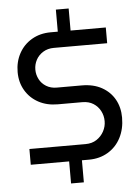

<svg xmlns="http://www.w3.org/2000/svg" viewBox="-61 -866 749 1032"><g transform="rotate(-5 313.0 -350.0)"><path d="M280 119V-45H349V119ZM280 -660V-819H349V-660ZM73 0V-85H376Q411 -85 436 -101.5Q461 -118 475 -144Q489 -170 489 -199Q489 -229 475.5 -254.5Q462 -280 437.5 -295.5Q413 -311 378 -311H246Q187 -311 142 -335.5Q97 -360 71.5 -403.5Q46 -447 46 -502Q46 -558 70.5 -603Q95 -648 139.5 -674Q184 -700 242 -700H539V-615H251Q218 -615 193 -599.5Q168 -584 155 -559.5Q142 -535 142 -507Q142 -480 154.5 -455.5Q167 -431 191.5 -416Q216 -401 248 -401H383Q446 -401 491 -376Q536 -351 560 -308Q584 -265 584 -210Q584 -149 559.5 -101.5Q535 -54 490 -27Q445 0 387 0Z"/></g></svg>

Font: MuseoModerno SemiBold
Style: Regular
Weight: 400
Version: Version 1.001